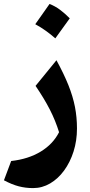

<svg xmlns="http://www.w3.org/2000/svg" viewBox="-20 -671 456 973"><path d="M370.1 -20Q370.1 42 352.8 96.7Q335.4 151.4 304.9 193.1Q274.4 234.9 234.1 258.5Q193.8 282.2 147.9 282.2Q109.4 282.2 75 273.2Q40.5 264.2 0 242.7L36.6 145Q123.5 135.3 186 97.4Q248.5 59.6 279.3 -1Q261.2 -59.6 232.7 -115.5Q204.1 -171.4 160.2 -235.8L266.1 -365.7Q303.7 -296.9 326.7 -239.5Q349.6 -182.1 359.9 -129.2Q370.1 -76.2 370.1 -20ZM231 -650.9Q258.3 -640.6 283.9 -621.6Q309.6 -602.5 333.5 -578.1Q296.9 -526.9 260.3 -476.6Q237.8 -496.6 212.6 -514.6Q187.5 -532.7 158.7 -548.3Q177.2 -574.7 195.3 -600.1Q213.4 -625.5 231 -650.9Z"/></svg>

Font: Pinar-FD Bold
Style: Regular
Weight: 700
Designer: Amin Abedi
Version: Version 3.000